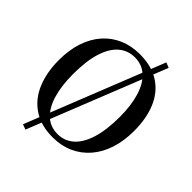

<svg xmlns="http://www.w3.org/2000/svg" viewBox="-254 -976 1216 1216"><g transform="rotate(45 354.0 -368.0)"><path d="M518.5 -833.5 553.5 -819.5 188.5 98.5 153.5 85.5ZM347.5 11.5Q240 12 168.5 -35.8Q97 -83.5 61.8 -168.2Q26.5 -253 26.5 -363.5Q26.5 -453.5 50.5 -525.2Q74.5 -597 119.2 -647.8Q164 -698.5 226 -725.2Q288 -752 363 -752Q470 -752 540.8 -706Q611.5 -660 646.5 -577Q681.5 -494 681.5 -382Q681.5 -292.5 657.8 -220Q634 -147.5 589.5 -96Q545 -44.5 483.8 -16.8Q422.5 11 347.5 11.5ZM352.5 -25Q414 -25 459.5 -65Q505 -105 529.8 -184.5Q554.5 -264 554.5 -382Q554.5 -482.5 532 -557.5Q509.5 -632.5 465 -674Q420.5 -715.5 355 -715.5Q293.5 -715.5 248 -676.8Q202.5 -638 177.8 -560Q153 -482 153 -363.5Q153 -259.5 175.5 -183.5Q198 -107.5 242.5 -66.2Q287 -25 352.5 -25Z"/></g></svg>

Font: Merriweather 96pt Medium
Style: Regular
Weight: 500
Version: Version 2.100